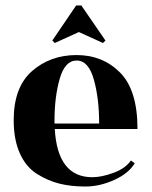

<svg xmlns="http://www.w3.org/2000/svg" viewBox="-20 -671 555 701"><path d="M482 -200H180Q190 -24 317 -24Q351 -24 394.5 -40Q438 -56 458 -85L472 -75Q450 -38 397 -14Q344 10 291.5 10Q239 10 197 -0.5Q155 -11 115 -36Q75 -61 52.5 -111Q30 -161 30 -232Q30 -353 97 -411.5Q164 -470 259.5 -470Q355 -470 418.5 -406Q482 -342 482 -200ZM179 -220H342Q342 -312 322.5 -381Q303 -450 260 -450Q217 -450 198 -383.5Q179 -317 179 -231ZM268 -554 180 -514 171 -523 258 -651H277L365 -523L356 -514Z"/></svg>

Font: Rozha One
Style: Regular
Weight: 400
Designer: Tim Donaldson, Indian Type Foundry
Foundry: Indian Type Foundry
Version: Version 1.301;PS 1.0;hotconv 1.0.78;makeotf.lib2.5.61930; tt